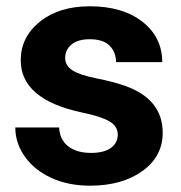

<svg xmlns="http://www.w3.org/2000/svg" viewBox="-20 -575 570 605"><path d="M351.1 -150.6Q351.1 -177.3 324.7 -192.7Q298.2 -208.1 239.8 -220.2Q45.3 -261 45.3 -385.4Q45.3 -457.9 105.5 -506.5Q165.7 -555.2 263 -555.2Q366.8 -555.2 429 -506.3Q491.2 -457.4 491.2 -379.3H345.6Q345.6 -410.6 325.4 -431Q305.3 -451.4 262.5 -451.4Q225.7 -451.4 205.5 -434.8Q185.4 -418.1 185.4 -392.4Q185.4 -368.3 208.3 -353.4Q231.2 -338.5 285.6 -327.7Q340.1 -316.9 377.3 -303.3Q492.7 -261 492.7 -156.7Q492.7 -82.1 428.7 -36Q364.7 10.1 263.5 10.1Q195 10.1 141.8 -14.4Q88.7 -38.8 58.4 -81.4Q28.2 -123.9 28.2 -173.3H166.2Q168.3 -134.5 195 -113.9Q221.7 -93.2 266.5 -93.2Q308.3 -93.2 329.7 -109.1Q351.1 -124.9 351.1 -150.6Z"/></svg>

Font: Vazir FD
Style: Bold
Weight: 700
Foundry: DejaVu fonts team - Redesigned by Saber Rastikerdar
Version: Version 21.10;October 20, 2019;FontCreator 12.0.0.2547 64-bi